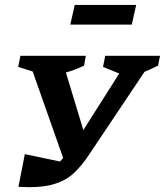

<svg xmlns="http://www.w3.org/2000/svg" viewBox="-20 -757 671 781"><path d="M55 3 81 -130 224 -100Q230 -107 237 -114L113 -466L54 -485L63 -530H329L322 -490Q287 -473 248 -462L319 -228L465 -458L399 -485L408 -530H631L623 -490Q608 -483 594.5 -476.5Q581 -470 568 -465L343 -129Q313 -83 279.5 -52Q246 -21 194 -6.5Q142 8 55 3ZM266 -657 284 -737H534L516 -657Z"/></svg>

Font: Piazzolla SC SemiBold
Style: Italic
Weight: 600
Italic angle: -11.3°
Designer: Juan Pablo del Peral
Foundry: Huerta Tipografica
Version: Version 1.330